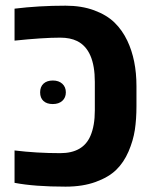

<svg xmlns="http://www.w3.org/2000/svg" viewBox="-20 -660 555 689"><path d="M215.3 -639.6Q272.9 -639.6 317.9 -623Q362.8 -606.4 390.9 -579.1Q418.9 -551.8 437 -513.7Q469.7 -444.8 469.7 -351.1V-278.8Q469.7 -232.4 463.9 -193.8Q458 -155.3 441.2 -116.2Q424.3 -77.1 397 -50.5Q369.6 -23.9 323.2 -7.1Q276.9 9.8 215.3 9.8Q104 9.8 32.2 -3.9V-120.1Q111.3 -110.4 196.3 -110.4Q278.3 -110.4 304.7 -172.9Q320.3 -209 320.3 -263.7V-366.2Q320.3 -481 256.8 -512.7Q231.9 -524.9 196.3 -524.9Q134.3 -524.9 32.2 -514.2V-628.9Q119.1 -639.6 215.3 -639.6ZM124 -328.6Q124 -348.6 136.2 -359.9Q148.4 -371.1 169.7 -371.1Q190.9 -371.1 203.6 -359.4Q216.3 -347.7 216.3 -328.6Q216.3 -309.6 203.6 -298.1Q190.9 -286.6 169.4 -286.6Q147.9 -286.6 136 -297.6Q124 -308.6 124 -328.6Z"/></svg>

Font: Open Sans Hebrew
Style: Bold
Weight: 700
Foundry: Ascender Corporation, Yanek Iontef
Version: Version 2.001;PS 002.001;hotconv 1.0.70;makeotf.lib2.5.58329